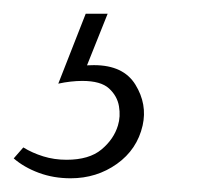

<svg xmlns="http://www.w3.org/2000/svg" viewBox="-85 -20 327 280"><path d="M40 0H72L38 85L16 80Q24 77 33.5 76Q43 75 52 75Q95 75 112.5 103.5Q130 132 123 163Q115 198 85.5 219Q56 240 18 240Q-7 240 -28.5 232Q-50 224 -65 211L-51 195Q-38 203 -22 208Q-6 213 12 213Q45 213 63 198Q81 183 87 163Q91 150 88.5 135Q86 120 74 109Q62 98 35 98Q27 98 18 99Q9 100 0 102Z"/></svg>

Font: Ysabeau Infant ExtraLight
Style: Italic
Weight: 250
Italic angle: -12°
Designer: Christian Thalmann (Catharsis Fonts)
Version: Version 2.001;gftools[0.9.30]; featfreeze: ss01,ss02,lnum